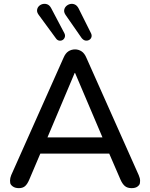

<svg xmlns="http://www.w3.org/2000/svg" viewBox="-20 -968 776 995"><path d="M367 -590 226 -256H511L369 -590ZM78 7Q58 7 46 -2Q34 -11 33 -20Q32 -29 32 -32Q32 -45 38 -60L309 -668Q319 -692 334.5 -702Q350 -712 369 -712Q387 -712 402.5 -702Q418 -692 428 -668L699 -60Q706 -44 706 -31Q706 -28 705 -19Q704 -10 693 -1.5Q682 7 662 7Q640 7 627 -4Q614 -15 604 -38L546 -172H189L132 -38Q122 -14 110 -3.5Q98 7 78 7ZM403 -771 321 -889Q311 -903 312.5 -915Q314 -927 322.5 -935.5Q331 -944 343 -947Q355 -950 367 -945Q379 -940 387 -925L452 -795Q457 -784 453.5 -774.5Q450 -765 441 -760.5Q432 -756 422 -758Q412 -760 403 -771ZM270 -769 182 -889Q171 -903 172 -915Q173 -927 181 -935.5Q189 -944 201 -947Q213 -950 225 -945.5Q237 -941 245 -926L313 -797Q319 -786 316 -776Q313 -766 305 -761Q297 -756 287 -757.5Q277 -759 270 -769Z"/></svg>

Font: Nunito SemiBold
Style: Regular
Weight: 600
Designer: Vernon Adams
Foundry: Vernon Adams
Version: Version 3.602